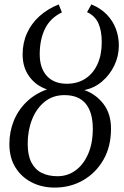

<svg xmlns="http://www.w3.org/2000/svg" viewBox="-20 -839 561 870"><path d="M227.5 11Q170 11 123.5 -12.8Q77 -36.5 49.8 -80.5Q22.5 -124.5 22.5 -186Q22.5 -242 42.2 -291Q62 -340 100 -377Q138 -414 193 -434Q144 -450 113.2 -491.5Q82.5 -533 82.5 -592.5Q82.5 -645 102.5 -689Q122.5 -733 159.2 -766Q196 -799 246 -819L260.5 -783Q207.5 -757 183.8 -708.5Q160 -660 160 -593Q160 -530.5 192.2 -495Q224.5 -459.5 283 -459.5Q331 -459.5 366.5 -482.5Q402 -505.5 421.5 -547.8Q441 -590 441 -648Q441 -699.5 426 -733.2Q411 -767 374.5 -784L394 -819Q436 -802 463.8 -773.2Q491.5 -744.5 505 -708.5Q518.5 -672.5 518.5 -633Q518.5 -584.5 497.8 -541.8Q477 -499 441.8 -469.2Q406.5 -439.5 362 -431Q413.5 -413 448.2 -368.8Q483 -324.5 483 -255.5Q483 -174.5 448.5 -114.8Q414 -55 356.2 -22Q298.5 11 227.5 11ZM241 -40.5Q285.5 -40.5 321.5 -66.2Q357.5 -92 379 -140.5Q400.5 -189 400.5 -255.5Q400.5 -330 368.5 -369Q336.5 -408 272 -408Q219.5 -408 182.2 -377.8Q145 -347.5 125.2 -297.5Q105.5 -247.5 105.5 -187.5Q105.5 -135.5 122.2 -103Q139 -70.5 169.2 -55.5Q199.5 -40.5 241 -40.5Z"/></svg>

Font: Merriweather 20pt Light
Style: Italic
Weight: 300
Italic angle: -7.8°
Version: Version 2.101